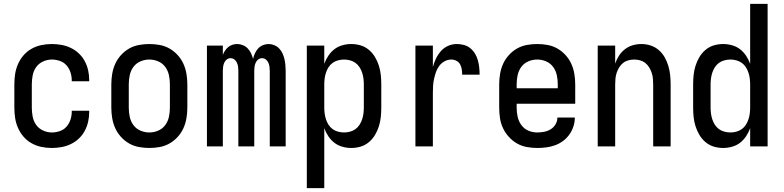

<svg xmlns="http://www.w3.org/2000/svg" viewBox="-20 -755 4040 990"><path d="M247 8Q220 8 193.5 2.5Q167 -3 143.5 -16Q120 -29 102 -49.5Q84 -70 73 -95Q62 -120 58 -146.5Q54 -173 54 -200V-320Q54 -347 58 -373.5Q62 -400 73 -425Q84 -450 102 -470.5Q120 -491 143.5 -504Q167 -517 193.5 -522.5Q220 -528 247 -528Q272 -528 297 -523.5Q322 -519 345 -508Q368 -497 386.5 -479.5Q405 -462 417 -439.5Q429 -417 434.5 -392.5Q440 -368 440 -342V-336H350V-340Q350 -361 343.5 -381.5Q337 -402 323 -418Q309 -434 288.5 -441Q268 -448 247 -448Q224 -448 202 -438Q180 -428 166.5 -409Q153 -390 148.5 -366.5Q144 -343 144 -320V-200Q144 -177 148.5 -153.5Q153 -130 166.5 -111Q180 -92 202 -82Q224 -72 247 -72Q268 -72 288.5 -79Q309 -86 323 -102Q337 -118 343.5 -138.5Q350 -159 350 -180V-184H440V-178Q440 -152 434.5 -127.5Q429 -103 417 -80.5Q405 -58 386.5 -40.5Q368 -23 345 -12Q322 -1 297 3.5Q272 8 247 8Z M750 8Q723 8 696 3Q669 -2 645.5 -15.5Q622 -29 603.5 -49.5Q585 -70 574 -94.5Q563 -119 558.5 -146Q554 -173 554 -200V-320Q554 -347 558.5 -374Q563 -401 574 -425.5Q585 -450 603.5 -470.5Q622 -491 645.5 -504.5Q669 -518 696 -523Q723 -528 750 -528Q777 -528 804 -523Q831 -518 854.5 -504.5Q878 -491 896.5 -470.5Q915 -450 926 -425.5Q937 -401 941.5 -374Q946 -347 946 -320V-200Q946 -173 941.5 -146Q937 -119 926 -94.5Q915 -70 896.5 -49.5Q878 -29 854.5 -15.5Q831 -2 804 3Q777 8 750 8ZM750 -72Q774 -72 796 -81.5Q818 -91 832 -110Q846 -129 851 -152.5Q856 -176 856 -200V-320Q856 -344 851 -367.5Q846 -391 832 -410Q818 -429 796 -438.5Q774 -448 750 -448Q726 -448 704 -438.5Q682 -429 668 -410Q654 -391 649 -367.5Q644 -344 644 -320V-200Q644 -176 649 -152.5Q654 -129 668 -110Q682 -91 704 -81.5Q726 -72 750 -72Z M1047 0V-520H1129V-472Q1133 -483 1140 -493.5Q1147 -504 1156.5 -512Q1166 -520 1178 -524Q1190 -528 1203 -528Q1218 -528 1232.5 -522Q1247 -516 1257.5 -505Q1268 -494 1274.5 -480Q1281 -466 1285 -451Q1288 -466 1294.5 -480Q1301 -494 1311 -505Q1321 -516 1335.5 -522Q1350 -528 1365 -528Q1380 -528 1394.5 -522Q1409 -516 1419.5 -505Q1430 -494 1436.5 -480Q1443 -466 1446.5 -451Q1450 -436 1451.5 -420.5Q1453 -405 1453 -390V0H1371V-390Q1371 -401 1369.5 -411.5Q1368 -422 1363.5 -432Q1359 -442 1350.5 -448.5Q1342 -455 1331 -455Q1320 -455 1311.5 -448.5Q1303 -442 1298.5 -432Q1294 -422 1292.5 -411.5Q1291 -401 1291 -390V0H1209V-390Q1209 -401 1207.5 -411.5Q1206 -422 1201.5 -432Q1197 -442 1188.5 -448.5Q1180 -455 1169 -455Q1158 -455 1149.5 -448.5Q1141 -442 1136.5 -432Q1132 -422 1130.5 -411.5Q1129 -401 1129 -390V0Z M1562 215V-520H1652V-426Q1660 -448 1673 -467.5Q1686 -487 1704 -501Q1722 -515 1745 -521.5Q1768 -528 1791 -528Q1816 -528 1839.5 -521Q1863 -514 1882 -498Q1901 -482 1913.5 -461Q1926 -440 1933.5 -416.5Q1941 -393 1943.5 -368.5Q1946 -344 1946 -320V-200Q1946 -176 1943.5 -151.5Q1941 -127 1933.5 -103.5Q1926 -80 1913.5 -59Q1901 -38 1882 -22Q1863 -6 1839.5 1Q1816 8 1791 8Q1768 8 1745 1.5Q1722 -5 1704 -19Q1686 -33 1673 -52.5Q1660 -72 1652 -94V215ZM1754 -72Q1769 -72 1784.5 -76Q1800 -80 1812.5 -89Q1825 -98 1833.5 -111Q1842 -124 1847 -139Q1852 -154 1854 -169.5Q1856 -185 1856 -200V-320Q1856 -335 1854 -350.5Q1852 -366 1847 -381Q1842 -396 1833.5 -409Q1825 -422 1812.5 -431Q1800 -440 1784.5 -444Q1769 -448 1754 -448Q1739 -448 1723.5 -444Q1708 -440 1695.5 -431Q1683 -422 1674.5 -409Q1666 -396 1661 -381Q1656 -366 1654 -350.5Q1652 -335 1652 -320V-200Q1652 -185 1654 -169.5Q1656 -154 1661 -139Q1666 -124 1674.5 -111Q1683 -98 1695.5 -89Q1708 -80 1723.5 -76Q1739 -72 1754 -72Z M2122 0V-520H2212V-410Q2218 -432 2228 -453Q2238 -474 2253.5 -491.5Q2269 -509 2290.5 -518.5Q2312 -528 2336 -528Q2354 -528 2372.5 -523Q2391 -518 2405.5 -506Q2420 -494 2429.5 -478Q2439 -462 2444 -444Q2449 -426 2451 -407.5Q2453 -389 2453 -370H2363Q2363 -384 2361 -397.5Q2359 -411 2352.5 -423Q2346 -435 2333.5 -441.5Q2321 -448 2307 -448Q2289 -448 2272.5 -439Q2256 -430 2245 -415.5Q2234 -401 2228 -383.5Q2222 -366 2218 -348Q2214 -330 2213 -312Q2212 -294 2212 -276V0Z M2750 8Q2723 8 2696 3Q2669 -2 2645.5 -15.5Q2622 -29 2603.5 -49.5Q2585 -70 2573.5 -94.5Q2562 -119 2558 -146Q2554 -173 2554 -200V-320Q2554 -347 2558.5 -374Q2563 -401 2574 -425.5Q2585 -450 2603.5 -470.5Q2622 -491 2645.5 -504.5Q2669 -518 2696 -523Q2723 -528 2750 -528Q2777 -528 2804 -523Q2831 -518 2854.5 -504.5Q2878 -491 2896.5 -470.5Q2915 -450 2926 -425.5Q2937 -401 2941.5 -374Q2946 -347 2946 -320V-220H2644V-200Q2644 -176 2649 -153Q2654 -130 2668 -110.5Q2682 -91 2704 -81.5Q2726 -72 2750 -72Q2768 -72 2786 -75.5Q2804 -79 2819.5 -88.5Q2835 -98 2844.5 -114Q2854 -130 2854 -149H2944Q2944 -125 2936.5 -102.5Q2929 -80 2915.5 -61Q2902 -42 2883 -28Q2864 -14 2842 -6Q2820 2 2796.5 5Q2773 8 2750 8ZM2644 -300H2856V-320Q2856 -344 2851 -367.5Q2846 -391 2832 -410Q2818 -429 2796 -438.5Q2774 -448 2750 -448Q2726 -448 2704 -438.5Q2682 -429 2668 -410Q2654 -391 2649 -367.5Q2644 -344 2644 -320Z M3062 0V-520H3152V-427Q3159 -448 3171.5 -467.5Q3184 -487 3202 -501Q3220 -515 3242 -521.5Q3264 -528 3287 -528Q3311 -528 3334.5 -520.5Q3358 -513 3376.5 -497Q3395 -481 3407 -460Q3419 -439 3426 -415.5Q3433 -392 3435.5 -368Q3438 -344 3438 -320V0H3348V-320Q3348 -335 3346.5 -350.5Q3345 -366 3340 -380.5Q3335 -395 3327 -408Q3319 -421 3307 -430.5Q3295 -440 3280 -444Q3265 -448 3250 -448Q3235 -448 3220 -444Q3205 -440 3193 -430.5Q3181 -421 3173 -408Q3165 -395 3160 -380.5Q3155 -366 3153.5 -350.5Q3152 -335 3152 -320V0Z M3709 8Q3684 8 3660.5 1Q3637 -6 3618 -22Q3599 -38 3586.5 -59Q3574 -80 3566.5 -103.5Q3559 -127 3556.5 -151.5Q3554 -176 3554 -200V-320Q3554 -344 3556.5 -368.5Q3559 -393 3566.5 -416.5Q3574 -440 3586.5 -461Q3599 -482 3618 -498Q3637 -514 3660.5 -521Q3684 -528 3709 -528Q3732 -528 3755 -521.5Q3778 -515 3796 -501Q3814 -487 3827 -467.5Q3840 -448 3848 -426V-735H3938V0H3848V-94Q3840 -72 3827 -52.5Q3814 -33 3796 -19Q3778 -5 3755 1.5Q3732 8 3709 8ZM3746 -72Q3761 -72 3776.5 -76Q3792 -80 3804.5 -89Q3817 -98 3825.5 -111Q3834 -124 3839 -139Q3844 -154 3846 -169.5Q3848 -185 3848 -200V-320Q3848 -335 3846 -350.5Q3844 -366 3839 -381Q3834 -396 3825.5 -409Q3817 -422 3804.5 -431Q3792 -440 3776.5 -444Q3761 -448 3746 -448Q3731 -448 3715.5 -444Q3700 -440 3687.5 -431Q3675 -422 3666.5 -409Q3658 -396 3653 -381Q3648 -366 3646 -350.5Q3644 -335 3644 -320V-200Q3644 -185 3646 -169.5Q3648 -154 3653 -139Q3658 -124 3666.5 -111Q3675 -98 3687.5 -89Q3700 -80 3715.5 -76Q3731 -72 3746 -72Z"/></svg>

Font: Iosevka Fixed Medium
Style: Regular
Weight: 500
Monospace: yes
Designer: Belleve Invis
Foundry: Belleve Invis
Version: Version 32.3.0